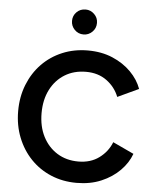

<svg xmlns="http://www.w3.org/2000/svg" viewBox="-64 -1045 902 1111"><g transform="rotate(5 387.0 -490.0)"><path d="M422 12Q502 12 565.5 -15Q629 -42 673 -86.5Q717 -131 736 -184L614 -241Q592 -185 542.5 -148.5Q493 -112 422 -112Q352 -112 299 -145Q246 -178 216 -236.5Q186 -295 186 -373Q186 -451 216 -509.5Q246 -568 299 -600.5Q352 -633 422 -633Q493 -633 542.5 -596.5Q592 -560 614 -504L736 -561Q717 -614 673 -658.5Q629 -703 565.5 -730Q502 -757 422 -757Q342 -757 274 -728.5Q206 -700 156 -648.5Q106 -597 78 -526.5Q50 -456 50 -373Q50 -290 78 -219.5Q106 -149 156 -97Q206 -45 274 -16.5Q342 12 422 12ZM388 -847Q417 -847 438.5 -868Q460 -889 460 -920Q460 -950 438.5 -971Q417 -992 388 -992Q357 -992 336 -971Q315 -950 315 -920Q315 -890 336 -868.5Q357 -847 388 -847Z"/></g></svg>

Font: Plus Jakarta Sans
Style: Bold
Weight: 700
Designer: Gumpita Rahayu
Foundry: Tokotype
Version: Version 2.004; ttfautohint (v1.8.3)